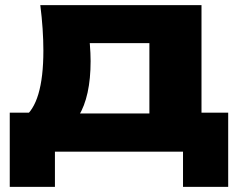

<svg xmlns="http://www.w3.org/2000/svg" viewBox="-20 -591 935 748"><path d="M869 -152V137H693V0H194V137H18V-152H190L228 -149H642L677 -152ZM137 -571H765V-39H562V-516L655 -423H237L313 -497Q327 -456 330 -419.5Q333 -383 333 -353Q333 -215 286 -138.5Q239 -62 154 -62L71 -132Q149 -186 149 -394Q149 -434 146 -479Q143 -524 137 -571Z"/></svg>

Font: Unbounded
Style: Bold
Weight: 700
Designer: Luke Prowse, Jean-Baptiste Morizot, Fátima Lázaro, Florian Runge
Foundry: NaN
Version: Version 1.700